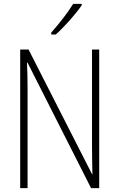

<svg xmlns="http://www.w3.org/2000/svg" viewBox="-20 -969 615 989"><path d="M401 -942V-949H357C327 -901 287 -850 244 -801V-791H267C310 -829 369 -895 401 -942ZM491 0V-714H454V-211C454 -174 455 -120 456 -72H454L127 -714H84V0H122V-512C122 -566 121 -606 119 -646H122L449 0Z"/></svg>

Font: Noto Sans Arabic UI Cn XLt
Style: Regular
Weight: 200
Width: 3
Designer: Monotype Design Team, Nadine Chahine and Nizar Qandah
Foundry: Monotype Imaging Inc.
Version: Version 2.010